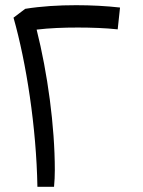

<svg xmlns="http://www.w3.org/2000/svg" viewBox="-20 -719 550 739"><path d="M124 0H188C190 -21 191 -43 191 -64C191 -234 163 -438 121 -605C171 -611 224 -613 280 -613C331 -613 388 -611 433 -606L442 -690C389 -696 331 -699 273 -699C206 -699 139 -695 77 -685L32 -651C81 -479 120 -229 124 0Z"/></svg>

Font: Wafeq
Style: Regular
Weight: 400
Designer: Rasmus Andersson & Azza Alameddine
Foundry: Google & TypeTogether
Version: Version 3.000;FEAKit 1.0